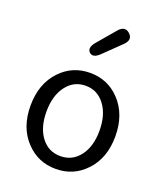

<svg xmlns="http://www.w3.org/2000/svg" viewBox="-155 -956 917 1072"><g transform="rotate(20 303.0 -420.0)"><path d="M127 -62Q51 -141 51 -271.5Q51 -402 127 -482Q198 -557 303 -557Q408 -557 479 -482Q555 -402 555 -271.5Q555 -141 479 -62Q408 13 303 13Q198 13 127 -62ZM189 -120Q232 -63 303 -63Q374 -63 417.5 -120Q461 -177 461 -271Q461 -365 417.5 -423Q374 -481 303.5 -481Q233 -481 189.5 -423Q146 -365 146 -271Q146 -177 189 -120ZM323 -676Q286 -640 262 -662Q239 -685 272 -724L362 -830Q396 -870 429 -840Q461 -810 423 -773Z"/></g></svg>

Font: Resource Han Rounded KR
Style: Regular
Weight: 400
Designer: Cyano Hao (round all glyphs); Ryoko NISHIZUKA 西塚涼子 (kana, bopomofo & ideographs); Paul D. Hunt (Latin, Greek & Cyrillic)
Foundry: Cyano Hao
Version: 0.990